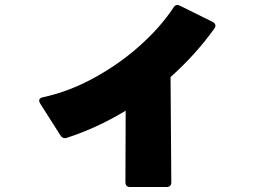

<svg xmlns="http://www.w3.org/2000/svg" viewBox="-20 -691 1040 770"><path d="M240 -137Q230 -137 223 -147L141 -276Q137 -284 137 -287Q137 -298 152 -301Q255 -323 356 -378Q457 -433 540 -507Q623 -581 676 -661Q682 -671 691 -671Q696 -671 702 -668L833 -603Q844 -597 844 -588Q844 -582 840 -577Q765 -472 664 -382L667 40Q667 59 648 59H502Q483 59 483 40L484 -247Q368 -177 247 -138Q245 -137 240 -137Z"/></svg>

Font: LINE Seed JP_TTF ExtraBold
Style: Regular
Weight: 800
Designer: LY Corporation & Fontrix & Fontworks
Version: Version 1.015